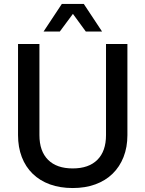

<svg xmlns="http://www.w3.org/2000/svg" viewBox="-20 -933 734 969"><path d="M347 16Q283 16 232 -2.5Q181 -21 145 -56Q109 -91 90 -140.5Q71 -190 71 -251V-711H179V-251Q179 -170 222.5 -126.5Q266 -83 347 -83Q428 -83 471.5 -126.5Q515 -170 515 -251V-711H623V-251Q623 -190 603.5 -140.5Q584 -91 548 -56Q512 -21 461 -2.5Q410 16 347 16ZM200 -774 292 -913H403L495 -774H413L348 -863L282 -774Z"/></svg>

Font: Geist Med
Style: Regular
Weight: 400
Designer: Basement.studio, Andrés Briganti, Mateo Zaragoza
Foundry: Basement.studio, Vercel, Andrés Briganti, Guido Ferreyra, Mateo Zaragoza
Version: Version 1.401